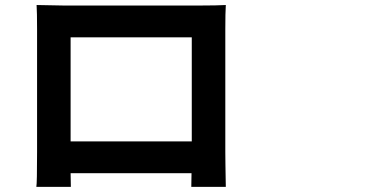

<svg xmlns="http://www.w3.org/2000/svg" viewBox="-20 -729 1540 766"><path d="M745.1 -580.1H261.7V-165H745.1ZM878.9 -612.3V-122.1Q878.9 -104.5 879.4 -71.3Q879.9 -38.1 880.4 -11.2Q880.9 15.6 880.9 16.6H743.2L744.1 -38.1H261.7L262.7 16.6H125Q127.9 2 127.9 -123V-612.3Q127.9 -680.7 126 -709Q208 -707 232.4 -707H782.2Q844.7 -707 880.9 -709Q878.9 -678.7 878.9 -612.3Z"/></svg>

Font: Bpmf Zihi Sans Bold
Style: Bold
Weight: 700
Foundry: But Ko
Version: Version 1.320